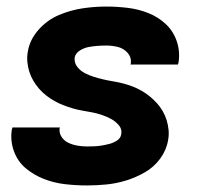

<svg xmlns="http://www.w3.org/2000/svg" viewBox="-20 -558 616 586"><path d="M246 8Q275 8 305 5Q335 2 364.5 -7Q394 -16 422 -32Q450 -48 469 -74Q488 -100 493 -130Q496 -146 494.5 -161.5Q493 -177 488.5 -191.5Q484 -206 476.5 -219Q469 -232 459 -243Q449 -254 437.5 -263.5Q426 -273 413 -280.5Q400 -288 386 -293.5Q372 -299 357 -303Q342 -307 326.5 -309.5Q311 -312 296 -315.5Q281 -319 266.5 -323.5Q252 -328 238.5 -335Q225 -342 215.5 -354.5Q206 -367 208 -383Q211 -396 224 -404Q237 -412 250.5 -414.5Q264 -417 277.5 -418Q291 -419 304 -419Q323 -419 340.5 -414.5Q358 -410 370 -396Q382 -382 379 -363Q379 -362 378 -361H523Q524 -364 525 -368Q530 -401 519.5 -432Q509 -463 486 -484.5Q463 -506 433 -518Q403 -530 370 -534Q337 -538 304 -538Q268 -538 231.5 -532.5Q195 -527 159.5 -512Q124 -497 97.5 -467Q71 -437 65 -401Q62 -385 63.5 -369Q65 -353 69.5 -339Q74 -325 81.5 -312Q89 -299 99 -287.5Q109 -276 120.5 -267Q132 -258 145 -250.5Q158 -243 172 -237.5Q186 -232 201 -227.5Q216 -223 231 -220.5Q246 -218 261.5 -215Q277 -212 291.5 -207Q306 -202 319 -195Q332 -188 342.5 -176Q353 -164 350 -148Q348 -136 337 -129Q326 -122 314.5 -119Q303 -116 291.5 -114Q280 -112 268.5 -111.5Q257 -111 246 -111Q231 -111 216.5 -113.5Q202 -116 189 -122Q176 -128 168 -140Q160 -152 162 -167L163 -169H18Q17 -166 16 -162Q11 -128 22.5 -96.5Q34 -65 58.5 -44.5Q83 -24 113.5 -12Q144 0 177.5 4Q211 8 246 8Z"/></svg>

Font: Iosevka Sparkle Heavy Oblique
Style: Regular
Weight: 900
Italic angle: -9°
Designer: Belleve Invis
Foundry: Belleve Invis
Version: Version 4.5.0; ttfautohint (v1.8.3)